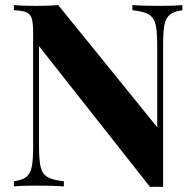

<svg xmlns="http://www.w3.org/2000/svg" viewBox="-20 -728 762 750"><path d="M617.2 -556.2V2Q609.9 1.5 593.3 1.5Q575.7 1.5 565.9 2L132.3 -547.9V-164.1Q132.3 -104.5 138.4 -77.1Q144.5 -49.8 164.6 -37.1Q184.6 -24.4 229.5 -20V0Q190.9 -2.9 121.1 -2.9Q65.9 -2.9 34.2 0V-20Q66.9 -24.4 82.5 -36.9Q98.1 -49.3 103.8 -75.2Q109.4 -101.1 109.4 -151.9V-602.1Q109.4 -639.6 103.8 -656.7Q98.1 -673.8 83 -680.2Q67.9 -686.5 34.2 -688V-708Q65.9 -705.1 121.1 -705.1Q172.4 -705.1 207.5 -708L594.2 -231V-543.9Q594.2 -603.5 588.1 -630.9Q582 -658.2 562 -670.9Q542 -683.6 497.1 -688V-708Q536.1 -705.1 605.5 -705.1Q661.1 -705.1 692.4 -708V-688Q659.7 -683.6 644 -671.1Q628.4 -658.7 622.8 -632.8Q617.2 -606.9 617.2 -556.2Z"/></svg>

Font: TypoPRO Playfair Display SC
Style: Bold
Weight: 700
Designer: Claus Eggers Sørensen
Foundry: Claus Eggers Sørensen
Version: Version 1.004;PS 001.004;hotconv 1.0.70;makeotf.lib2.5.58329